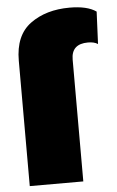

<svg xmlns="http://www.w3.org/2000/svg" viewBox="-52 -757 482 793"><g transform="rotate(-5 188.5 -360.0)"><path d="M39 0V-520Q39 -625 104 -672.5Q169 -720 267 -720Q340 -720 377 -694L371 -560Q356 -570 330 -570Q261 -570 261 -505V0Z"/></g></svg>

Font: Elaine Sans Black
Style: Regular
Weight: 900
Designer: Wei Huang
Foundry: Wei Huang
Version: Version 2.001;December 24, 2019;FontCreator 12.0.0.2547 64-b